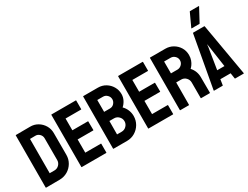

<svg xmlns="http://www.w3.org/2000/svg" viewBox="-79 -1564 2844 2201"><g transform="rotate(-30 1342.5 -464.0)"><path d="M45 0Q40 0 40 -5L42 -692Q42 -696 46 -696L233 -697Q288 -698 333.5 -671Q379 -644 406 -598.5Q433 -553 433 -498V-211Q433 -153 405 -105.5Q377 -58 330 -30Q283 -2 224 -1ZM162 -123H224Q261 -123 286.5 -149Q312 -175 312 -211V-499Q312 -531 288.5 -554.5Q265 -578 233 -577L163 -576Z M516 0Q512 0 512 -5L513 -692Q513 -696 517 -696H838Q842 -696 842 -691V-579Q842 -575 838 -575H633V-419H838Q842 -419 842 -415L843 -302Q843 -298 839 -298H633V-123H839Q843 -123 843 -118V-4Q843 0 839 0Z M936 0Q932 0 932 -5L934 -692Q934 -696 938 -696H1130Q1187 -696 1232 -668.5Q1277 -641 1303 -596Q1329 -551 1329 -498Q1329 -455 1309.5 -418Q1290 -381 1263 -358Q1292 -329 1308 -291Q1324 -253 1324 -211Q1324 -153 1296 -105Q1268 -57 1220.5 -28.5Q1173 0 1115 0ZM1054 -420H1130Q1165 -420 1186.5 -444.5Q1208 -469 1208 -498Q1208 -530 1185 -553.5Q1162 -577 1130 -577H1054ZM1053 -122H1115Q1151 -122 1177 -148.5Q1203 -175 1203 -211Q1203 -247 1177 -273Q1151 -299 1115 -299H1054Z M1400 0Q1396 0 1396 -5L1397 -692Q1397 -696 1401 -696H1722Q1726 -696 1726 -691V-579Q1726 -575 1722 -575H1517V-419H1722Q1726 -419 1726 -415L1727 -302Q1727 -298 1723 -298H1517V-123H1723Q1727 -123 1727 -118V-4Q1727 0 1723 0Z M1820 0Q1816 0 1816 -5L1818 -692Q1818 -696 1822 -696H2024Q2078 -696 2123.5 -669.5Q2169 -643 2196 -598.5Q2223 -554 2223 -498Q2223 -461 2212 -431.5Q2201 -402 2186 -381.5Q2171 -361 2159 -351Q2213 -291 2213 -210L2214 -5Q2214 0 2209 0H2096Q2092 0 2092 -3V-210Q2092 -246 2066.5 -272.5Q2041 -299 2004 -299H1938L1937 -5Q1937 0 1933 0ZM1938 -419H2024Q2055 -419 2079 -442Q2103 -465 2103 -498Q2103 -530 2079.5 -553Q2056 -576 2024 -576H1938Z M2264 -5 2388 -692Q2389 -696 2393 -696H2538Q2542 -696 2543 -692L2662 -5Q2663 0 2658 0H2547Q2543 0 2542 -5L2531 -78H2395L2384 -5Q2383 0 2379 0H2268Q2264 0 2264 -5ZM2415 -185H2511L2470 -466L2464 -503L2460 -466ZM2403 -747Q2398 -747 2399 -751L2479 -924Q2480 -928 2484 -928H2598Q2604 -928 2602 -924L2509 -751Q2507 -747 2503 -747Z"/></g></svg>

Font: Staatliches
Style: Regular
Weight: 400
Designer: Brian LaRossa & Erica Carras
Foundry: Type Brut Foundry
Version: Version 1.000; ttfautohint (v1.8.2) -l 8 -r 50 -G 200 -x 14 